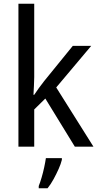

<svg xmlns="http://www.w3.org/2000/svg" viewBox="-20 -873 525 1021"><path d="M162 -463Q162 -443 160.5 -417Q159 -391 158 -369H162Q171 -383 187 -405Q203 -427 215 -442L367 -629H465L279 -408L477 -93H378L221 -349L162 -291V-93H78V-853H162ZM309 -23Q304 -2 292 25Q280 52 265 79.5Q250 107 233 128H186V116Q193 99 201 72Q209 45 215 17Q221 -11 224 -32H309Z"/></svg>

Font: Noto Sans Kannada UI SemiCondensed
Style: Regular
Weight: 400
Width: 4
Designer: Jelle Bosma - Monotype Design Team
Foundry: Monotype Imaging Inc.
Version: Version 2.005; ttfautohint (v1.8.4.7-5d5b)